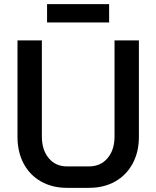

<svg xmlns="http://www.w3.org/2000/svg" viewBox="-20 -894 751 922"><path d="M64 -237V-700H181V-239Q181 -174 214 -134.5Q247 -95 301 -95H408Q463 -95 496.5 -134.5Q530 -174 530 -239V-700H647V-237Q647 -164 617 -108.5Q587 -53 533 -22.5Q479 8 408 8H301Q231 8 177 -22.5Q123 -53 93.5 -108.5Q64 -164 64 -237ZM206 -874H504V-786H206Z"/></svg>

Font: Bai Jamjuree SemiBold
Style: Regular
Weight: 600
Version: Version 1.000; ttfautohint (v1.6)